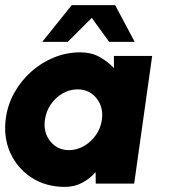

<svg xmlns="http://www.w3.org/2000/svg" viewBox="-27 -719 676 752"><path d="M419 -500H569L498.5 0H348L347.5 -45Q325 -19 294.8 -3Q264.5 13 227 13Q152.5 13 96.5 -23.5Q40.5 -60 13 -121.2Q-14.5 -182.5 -4 -257Q3.5 -310.5 29.8 -357Q56 -403.5 95.8 -438.8Q135.5 -474 184.8 -494Q234 -514 287 -514Q330 -514 362.5 -496.2Q395 -478.5 419.5 -452ZM243 -131Q274 -131 301.8 -147Q329.5 -163 348.5 -190Q367.5 -217 372 -250Q379 -299.5 351 -334.2Q323 -369 276.5 -369Q245.5 -369 218 -353Q190.5 -337 172 -310Q153.5 -283 149 -250Q142 -200.5 169.8 -165.8Q197.5 -131 243 -131ZM424 -699 500.5 -555H400.5L332.5 -649L238.5 -555H138.5L254 -699Z"/></svg>

Font: Urbanist Black
Style: Italic
Weight: 900
Italic angle: -8°
Designer: Corey Hu
Foundry: Corey Hu
Version: Version 1.330; ttfautohint (v1.8.4.7-5d5b)